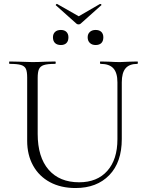

<svg xmlns="http://www.w3.org/2000/svg" viewBox="-20 -935 737 968"><path d="M487 -613Q484 -613 484 -619Q484 -625 487 -625L529 -624Q563 -622 584 -622Q602 -622 632 -624L673 -625Q675 -625 675 -619Q675 -613 673 -613Q632 -613 613 -590.5Q594 -568 594 -520V-234Q594 -117 531 -52Q468 13 361 13Q287 13 232 -16.5Q177 -46 147 -100Q117 -154 117 -225V-544Q117 -574 110.5 -588Q104 -602 85.5 -607.5Q67 -613 28 -613Q26 -613 26 -619Q26 -625 28 -625L76 -624Q118 -622 143 -622Q170 -622 212 -624L258 -625Q261 -625 261 -619Q261 -613 258 -613Q219 -613 201 -607Q183 -601 176.5 -586.5Q170 -572 170 -542V-260Q170 -143 225 -79.5Q280 -16 379 -16Q470 -16 521 -73.5Q572 -131 572 -233V-520Q572 -568 551.5 -590.5Q531 -613 487 -613ZM261 -909Q261 -911 263.5 -913.5Q266 -916 268 -915L377 -853L484 -915H486Q489 -915 491 -912Q493 -909 490 -908L387 -816Q383 -812 376 -812Q369 -812 365 -816L262 -908Q262 -908 261.5 -908.5Q261 -909 261 -909ZM247 -747Q247 -764 257.5 -774Q268 -784 287 -784Q305 -784 315 -774Q325 -764 325 -747Q325 -728 315 -718Q305 -708 287 -708Q268 -708 257.5 -718Q247 -728 247 -747ZM422 -747Q422 -764 433 -774Q444 -784 462 -784Q481 -784 491 -774Q501 -764 501 -747Q501 -728 491 -718Q481 -708 462 -708Q444 -708 433 -718.5Q422 -729 422 -747Z"/></svg>

Font: Cormorant Unicase Light
Style: Regular
Weight: 300
Designer: Christian Thalmann (Catharsis Fonts)
Foundry: Catharsis Fonts
Version: Version 4.000